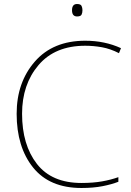

<svg xmlns="http://www.w3.org/2000/svg" viewBox="-20 -927 654 957"><path d="M405 -699Q446 -699 488 -691.5Q530 -684 573 -662L583 -687Q502 -724 405 -724Q244 -724 153.5 -620Q63 -516 63 -360Q63 -194 145 -92Q227 10 386 10Q445 10 491 1Q537 -8 570 -21V-44Q534 -31 489 -23Q444 -15 386 -15Q238 -15 164 -110Q90 -205 90 -360Q90 -506 172 -602.5Q254 -699 405 -699ZM364 -907Q339 -907 339 -876Q339 -845 364 -845Q382 -845 386.5 -854Q391 -863 391 -876Q391 -888 386.5 -897.5Q382 -907 364 -907Z"/></svg>

Font: Noto Sans UI Thin
Style: Regular
Weight: 250
Designer: Monotype Design Team
Foundry: Monotype Imaging Inc.
Version: Version 1.901